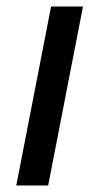

<svg xmlns="http://www.w3.org/2000/svg" viewBox="-20 -570 305 590"><path d="M30 0H128L235 -550H137Z"/></svg>

Font: Cambay Devanagari
Style: Bold Italic
Weight: 700
Designer: Pooja Saxena
Foundry: Pooja Saxena
Version: Version 1.005;PS 001.005;hotconv 1.0.70;makeotf.lib2.5.58329